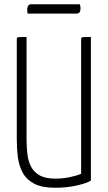

<svg xmlns="http://www.w3.org/2000/svg" viewBox="-20 -874 507 904"><path d="M240 10Q178 10 142 -8.5Q106 -27 88 -59Q70 -91 64.5 -132Q59 -173 59 -219V-687Q59 -694 61 -696.5Q63 -699 72.5 -699.5Q82 -700 105 -700V-218Q105 -181 109 -147.5Q113 -114 127 -88Q141 -62 168 -47.5Q195 -33 240 -33Q277 -33 311.5 -40.5Q346 -48 362 -56V-688Q362 -695 364.5 -697Q367 -699 376.5 -699.5Q386 -700 408 -700V-24Q388 -11 341 -0.5Q294 10 240 10ZM110 -810Q109 -816 108.5 -821Q108 -826 108 -831Q109 -842 113.5 -848Q118 -854 127 -854H356Q358 -848 358.5 -843Q359 -838 359 -833Q359 -822 354.5 -816Q350 -810 341 -810Z"/></svg>

Font: Yanone Kaffeesatz ExtraLight Light
Style: Regular
Weight: 300
Version: Version 2.003